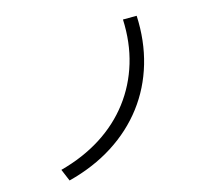

<svg xmlns="http://www.w3.org/2000/svg" viewBox="-129 -923 1258 1126"><g transform="rotate(-20 500.0 -360.0)"><path d="M99 -45Q242 -70 357.5 -130Q473 -190 556.5 -282Q640 -374 687 -492Q734 -610 740 -750L823 -743Q817 -590 766 -459.5Q715 -329 624 -228.5Q533 -128 406.5 -62Q280 4 123 30Z"/></g></svg>

Font: M PLUS 2 Thin
Style: Regular
Weight: 400
Version: Version 1.001